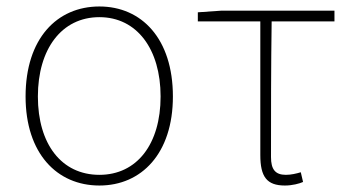

<svg xmlns="http://www.w3.org/2000/svg" viewBox="-20 -560 1081 593"><path d="M287 13C417 13 514 -86 514 -262C514 -441 417 -540 287 -540C156 -540 59 -441 59 -262C59 -86 156 13 287 13ZM287 -20C170 -20 97 -115 97 -262C97 -408 170 -507 287 -507C403 -507 476 -408 476 -262C476 -115 403 -20 287 -20Z M860 13C883 13 905 7 916 2L909 -28C896 -24 879 -20 863 -20C830 -20 817 -37 817 -75C817 -215 817 -353 819 -494H1013V-527H663L591 -522V-494H784V-81C784 -14 804 13 860 13Z"/></svg>

Font: Source Han Sans JP VF
Style: Regular
Weight: 250
Designer: Ryoko NISHIZUKA 西塚涼子 (kana, bopomofo & ideographs); Paul D. Hunt (Latin, Greek & Cyrillic); Sandoll Communications 산돌커뮤니
Foundry: Adobe
Version: Version 2.004;hotconv 1.0.118;makeotfexe 2.5.65603